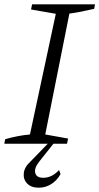

<svg xmlns="http://www.w3.org/2000/svg" viewBox="-27 -667 461 891"><path d="M-7 0 -3 -21Q56 -38 112 -43L232 -603L117 -623L122 -647H414L410 -626Q337 -609 295 -604L183 -43L289 -24L284 0ZM153 204Q117 204 98.5 184Q80 164 83.5 135.5Q87 107 116 81L213 -19H236L155 83Q131 113 136.5 135.5Q142 158 174 158Q214 158 247 122L254 141Q237 171 210.5 187.5Q184 204 153 204Z"/></svg>

Font: Piazzolla Light
Style: Italic
Weight: 300
Italic angle: -11.3°
Designer: Juan Pablo del Peral
Foundry: Huerta Tipografica
Version: Version 1.330